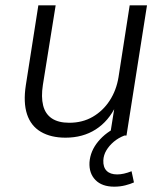

<svg xmlns="http://www.w3.org/2000/svg" viewBox="-20 -509 621 721"><path d="M226 8Q171 8 133.5 -14Q96 -36 81.5 -80Q67 -124 77 -189L124 -489H189L141 -190Q134 -145 142 -113Q150 -81 174.5 -64.5Q199 -48 240 -48Q290 -48 328.5 -70.5Q367 -93 392 -131.5Q417 -170 425 -219L467 -489H532L455 0H393L411 -113H416Q388 -54 339.5 -23Q291 8 226 8ZM409 192Q363 192 338.5 167Q314 142 316 101Q319 58 349 22Q379 -14 425 -34L447 0Q424 9 407 23.5Q390 38 379.5 55.5Q369 73 368 93Q367 119 380.5 132.5Q394 146 420 146Q432 146 445.5 143Q459 140 474 134L483 176Q470 182 450.5 187Q431 192 409 192Z"/></svg>

Font: Nunito Sans 10pt Light
Style: Italic
Weight: 300
Italic angle: -9°
Designer: Vernon Adams
Foundry: Vernon Adams
Version: Version 3.101;gftools[0.9.27]